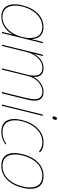

<svg xmlns="http://www.w3.org/2000/svg" viewBox="1010 -1896 896 2957"><g transform="rotate(90 1458.5 -418.0)"><path d="M550.8 -314Q568.4 -380.9 566.4 -437.3Q564.5 -493.7 546.6 -534.4Q528.8 -575.2 490.2 -598.1Q451.7 -621.1 396 -621.1Q346.7 -621.1 301.8 -603.8Q256.8 -586.4 222.4 -557.4Q188 -528.3 159.7 -488.5Q131.3 -448.7 112.1 -405Q92.8 -361.3 81.1 -314Q69.3 -265.6 67.1 -221.7Q64.9 -177.7 74 -138.2Q83 -98.6 103.3 -69.6Q123.5 -40.5 159.7 -23.7Q195.8 -6.8 245.1 -6.8Q317.4 -6.8 380.9 -49.1Q444.3 -91.3 487.1 -159.9Q529.8 -228.5 550.8 -314ZM646 -629.9 490.2 0H471.2L511.2 -161.1H508.8Q464.4 -81.5 394 -35.9Q323.7 9.8 240.2 9.8Q178.2 9.8 134.8 -13.9Q91.3 -37.6 70.6 -80.6Q49.8 -123.5 47.1 -182.9Q44.4 -242.2 63 -314Q99.1 -462.9 187.7 -551Q276.4 -639.2 400.9 -639.2Q483.4 -639.2 530.3 -592.8Q577.1 -546.4 584 -462.9H585.9L627 -629.9Z M1515.1 -393.1 1418 0H1397.9L1490.7 -377Q1510.3 -457 1507.8 -511.5Q1505.4 -565.9 1475.8 -594.2Q1446.3 -622.6 1389.2 -622.1Q1333.5 -621.6 1283.2 -590.1Q1232.9 -558.6 1199 -507.8Q1165 -457 1149.9 -396L1052.7 0H1033.7L1128.9 -382.8Q1159.2 -499.5 1133.8 -560.8Q1108.4 -622.1 1022.9 -622.1Q941.4 -622.1 874.8 -554.2Q808.1 -486.3 782.7 -383.8L688 0H668.9L823.7 -629.9H843.8L811 -497.1H813Q847.2 -560.1 903.6 -600.1Q960 -640.1 1027.8 -640.1Q1062 -640.1 1088.1 -631.1Q1114.3 -622.1 1129.2 -606.7Q1144 -591.3 1153.6 -571.3Q1163.1 -551.3 1164.3 -529.3Q1165.5 -507.3 1164.1 -484.9H1166Q1203.6 -557.1 1265.1 -598.6Q1326.7 -640.1 1393.1 -640.1Q1576.2 -640.1 1515.1 -393.1Z M1764.6 -628.9 1609.9 0H1590.8L1745.6 -628.9ZM1824.7 -812Q1819.8 -793.5 1812 -786.1Q1804.2 -778.8 1792 -778.8Q1767.1 -778.8 1775.9 -812Q1783.7 -846.2 1807.6 -846.2Q1832.5 -846.2 1824.7 -812Z M2196.8 -67.9 2205.6 -54.2Q2120.6 9.8 2010.7 9.8Q1945.8 9.8 1901.6 -13.4Q1857.4 -36.6 1836.7 -78.6Q1815.9 -120.6 1813.5 -179.2Q1811 -237.8 1829.6 -309.1Q1866.2 -458 1958.5 -549.1Q2050.8 -640.1 2172.4 -640.1Q2226.6 -640.1 2262.2 -626.7Q2297.9 -613.3 2327.6 -585L2311.5 -569.8Q2289.1 -594.7 2251 -608.6Q2212.9 -622.6 2167.5 -622.1Q2118.7 -621.6 2073.7 -604.2Q2028.8 -586.9 1993.7 -557.4Q1958.5 -527.8 1929.2 -487.8Q1899.9 -447.8 1879.9 -402.8Q1859.9 -357.9 1847.7 -309.1Q1835.9 -261.7 1833.5 -219Q1831.1 -176.3 1839.8 -137.2Q1848.6 -98.1 1868.9 -69.8Q1889.2 -41.5 1926 -24.7Q1962.9 -7.8 2013.7 -7.8Q2116.7 -7.8 2196.8 -67.9Z M2688.5 -621.1Q2626 -621.1 2572.5 -596.2Q2519 -571.3 2481 -528.1Q2442.9 -484.9 2416.3 -431.2Q2389.6 -377.4 2374.5 -314.9Q2362.3 -265.6 2359.4 -221.4Q2356.4 -177.2 2365.2 -137.7Q2374 -98.1 2394.3 -69.6Q2414.6 -41 2450.9 -24.4Q2487.3 -7.8 2537.6 -7.8Q2587.9 -7.8 2632.3 -24.4Q2676.8 -41 2710.9 -69.3Q2745.1 -97.7 2773.2 -137.2Q2801.3 -176.8 2820.3 -220.9Q2839.4 -265.1 2851.6 -314.9Q2863.8 -364.7 2866.7 -408.9Q2869.6 -453.1 2860.8 -492.4Q2852.1 -531.7 2831.8 -560.1Q2811.5 -588.4 2775.1 -604.7Q2738.8 -621.1 2688.5 -621.1ZM2871.6 -314.9Q2835 -165.5 2746.1 -77.9Q2657.2 9.8 2532.7 9.8Q2407.2 9.8 2362.1 -77.1Q2316.9 -164.1 2354.5 -314.9Q2391.1 -465.3 2479.2 -552.7Q2567.4 -640.1 2692.4 -640.1Q2755.9 -640.1 2799.8 -616.9Q2843.8 -593.8 2864.7 -551.3Q2885.7 -508.8 2888.2 -448.7Q2890.6 -388.7 2871.6 -314.9Z"/></g></svg>

Font: Sinkin Sans 100 Thin Italic
Style: Regular
Weight: 100
Italic angle: -112°
Designer: Keith Bates
Foundry: K-Type
Version: Sinkin Sans (version 1.0)  by Keith Bates   •   © 2014   www